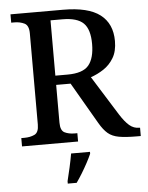

<svg xmlns="http://www.w3.org/2000/svg" viewBox="-61 -763 799 1034"><g transform="rotate(-5 338.5 -246.5)"><path d="M35 0V-45H52Q83 -45 106.5 -56Q130 -67 130 -110V-603Q130 -646 106 -657.5Q82 -669 52 -669H35V-714H319Q455 -714 519 -665Q583 -616 583 -522Q583 -467 561.5 -431Q540 -395 506.5 -373Q473 -351 437 -339L570 -126Q596 -85 619.5 -65Q643 -45 673 -45H677V0H657Q596 0 559.5 -6.5Q523 -13 500 -32.5Q477 -52 455 -90L325 -314H247V-110Q247 -67 269.5 -56Q292 -45 323 -45H338V0ZM313 -364Q396 -364 427.5 -402Q459 -440 459 -517Q459 -596 425 -629.5Q391 -663 311 -663H247V-364ZM263 208Q271 176 280 136Q289 96 295 61H397V71Q388 92 373.5 119Q359 146 342.5 173Q326 200 311 221H263Z"/></g></svg>

Font: Noto Serif Lao Medium
Style: Regular
Weight: 500
Designer: Monotype Design Team
Foundry: Monotype Imaging Inc.
Version: Version 2.003; ttfautohint (v1.8.4.7-5d5b)